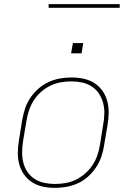

<svg xmlns="http://www.w3.org/2000/svg" viewBox="-20 -904 640 932"><path d="M247 8Q217 8 188.5 2Q160 -4 136.5 -19Q113 -34 97 -56.5Q81 -79 73.5 -106.5Q66 -134 66.5 -163.5Q67 -193 72 -223L88 -323Q93 -351 102 -378Q111 -405 127.5 -429.5Q144 -454 167 -474Q190 -494 216.5 -506Q243 -518 271 -523Q299 -528 327 -528Q356 -528 385 -522Q414 -516 437.5 -501Q461 -486 477 -463.5Q493 -441 500.5 -413.5Q508 -386 507.5 -356.5Q507 -327 502 -297L485 -197Q481 -169 471.5 -142Q462 -115 445.5 -90.5Q429 -66 406.5 -46Q384 -26 357.5 -14Q331 -2 302.5 3Q274 8 247 8ZM247 -11Q272 -11 298 -15.5Q324 -20 348 -31.5Q372 -43 393 -61.5Q414 -80 429 -102.5Q444 -125 452.5 -150Q461 -175 465 -200L481 -300Q486 -327 486.5 -353.5Q487 -380 480.5 -404.5Q474 -429 460 -450Q446 -471 425 -484.5Q404 -498 378.5 -503.5Q353 -509 326 -509Q301 -509 275.5 -504.5Q250 -500 225.5 -488.5Q201 -477 180 -458.5Q159 -440 144.5 -417.5Q130 -395 121.5 -370Q113 -345 109 -320L92 -220Q88 -193 87.5 -166.5Q87 -140 93 -115.5Q99 -91 113 -70Q127 -49 148 -35.5Q169 -22 194.5 -16.5Q220 -11 247 -11ZM325 -645 334 -695H384L376 -645ZM561 -866H216V-884H561Z"/></svg>

Font: Iosevka SS04 Th Ex Obl
Style: Regular
Weight: 100
Width: 7
Italic angle: -9°
Monospace: yes
Designer: Belleve Invis
Foundry: Belleve Invis
Version: Version 19.0.0; ttfautohint (v1.8.4)